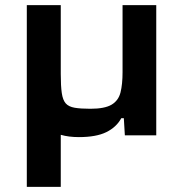

<svg xmlns="http://www.w3.org/2000/svg" viewBox="-20 -530 719 752"><path d="M85 202V-510H218V-240Q218 -193 222 -165.5Q226 -138 237.5 -125Q249 -112 272.5 -108Q296 -104 334 -104Q390 -104 417 -120Q444 -136 452 -168Q460 -200 460 -247V-510H592V0H469L465 -67H455Q436 -32 396.5 -12.5Q357 7 289 7Q249 7 218 -2V202Z"/></svg>

Font: Saira Expanded SemiBold
Style: Regular
Weight: 600
Width: 7
Designer: Hector Gatti with collaboration of the Omnibus-Type team
Foundry: Omnibus-Type
Version: Version 1.100; ttfautohint (v1.8.3)